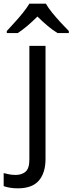

<svg xmlns="http://www.w3.org/2000/svg" viewBox="-75 -786 395 1046"><path d="M22 240Q-3 240 -22 236.5Q-41 233 -55 228V157Q-40 161 -24 164Q-8 167 11 167Q43 167 64 149.5Q85 132 85 83V-536H173V80Q173 155 137 197.5Q101 240 22 240ZM175 -766Q187 -744 209.5 -716.5Q232 -689 256.5 -662.5Q281 -636 300 -617V-606H238Q212 -622 184 -645.5Q156 -669 129 -696Q102 -669 75 -646Q48 -623 22 -606H-38V-617Q-20 -637 4 -663Q28 -689 50 -716.5Q72 -744 85 -766Z"/></svg>

Font: Noto IKEA Arabic
Style: Regular
Weight: 400
Designer: Monotype Design Team
Foundry: Monotype Imaging Inc.
Version: Version 1.200